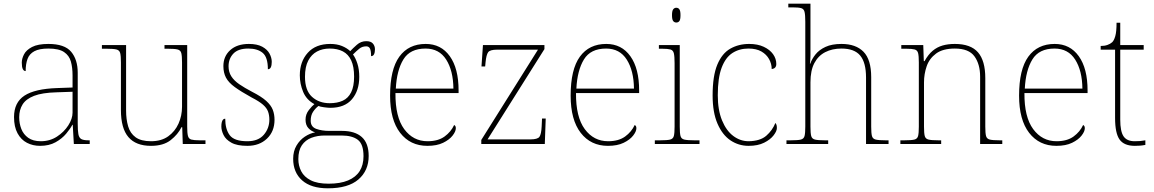

<svg xmlns="http://www.w3.org/2000/svg" viewBox="-20 -780 6251 1040"><path d="M197 10Q158 10 126 -6.5Q94 -23 75 -58Q56 -93 56 -146Q56 -225 112.5 -262Q169 -299 290 -303L373 -306V-371Q373 -414 364 -446.5Q355 -479 327 -498Q299 -517 242 -517Q193 -517 166 -502.5Q139 -488 129 -460.5Q119 -433 119 -395Q109 -395 103.5 -406Q98 -417 98 -441Q98 -462 110 -485.5Q122 -509 153.5 -525.5Q185 -542 242 -542Q330 -542 365.5 -499.5Q401 -457 401 -386V-110Q401 -73 404.5 -53.5Q408 -34 420 -27Q432 -20 459 -20H466V0H380L374 -104H372Q361 -83 338.5 -56Q316 -29 281 -9.5Q246 10 197 10ZM201 -15Q250 -15 288.5 -40Q327 -65 350 -101Q373 -137 373 -170V-283L287 -280Q209 -278 165 -261Q121 -244 102.5 -214.5Q84 -185 84 -145Q84 -111 95.5 -81.5Q107 -52 133 -33.5Q159 -15 201 -15Z M798 10Q716 10 675.5 -37.5Q635 -85 635 -184V-442Q635 -477 631 -492.5Q627 -508 611 -512Q595 -516 558 -516H532V-536H663V-181Q663 -134 674 -96Q685 -58 714.5 -36.5Q744 -15 798 -15Q854 -15 891 -41.5Q928 -68 947 -110.5Q966 -153 966 -202V-442Q966 -477 962 -492.5Q958 -508 942 -512Q926 -516 889 -516H871V-536H994V-94Q994 -60 998 -44Q1002 -28 1016.5 -24Q1031 -20 1061 -20H1093V0H970L967 -91H963Q944 -52 904.5 -21Q865 10 798 10Z M1320 10Q1264 10 1233.5 -7Q1203 -24 1191 -48.5Q1179 -73 1179 -95Q1179 -109 1181.5 -118.5Q1184 -128 1188.5 -132.5Q1193 -137 1200 -137Q1200 -80 1224.5 -47.5Q1249 -15 1320 -15Q1379 -15 1409 -50Q1439 -85 1439 -132Q1439 -156 1432 -175.5Q1425 -195 1404.5 -213Q1384 -231 1343 -252Q1285 -284 1251.5 -308.5Q1218 -333 1204 -359.5Q1190 -386 1190 -422Q1190 -475 1227 -508.5Q1264 -542 1328 -542Q1373 -542 1400.5 -527Q1428 -512 1440 -489.5Q1452 -467 1452 -445Q1452 -426 1447 -415.5Q1442 -405 1431 -405Q1431 -470 1403 -493.5Q1375 -517 1325 -517Q1270 -517 1244 -489.5Q1218 -462 1218 -421Q1218 -390 1233 -366.5Q1248 -343 1276.5 -323.5Q1305 -304 1345 -283Q1396 -257 1422 -233.5Q1448 -210 1457.5 -185.5Q1467 -161 1467 -131Q1467 -68 1426 -29Q1385 10 1320 10Z M1756 240Q1665 240 1616.5 197Q1568 154 1568 80Q1568 39 1586 8.5Q1604 -22 1631.5 -40Q1659 -58 1687 -63Q1665 -70 1650 -86.5Q1635 -103 1635 -132Q1635 -161 1653 -184Q1671 -207 1683 -216Q1640 -239 1622 -282.5Q1604 -326 1604 -372Q1604 -446 1647 -494Q1690 -542 1769 -542Q1805 -542 1832 -531Q1859 -520 1877 -503Q1891 -518 1913 -537.5Q1935 -557 1964 -557Q1989 -557 2000 -544Q2011 -531 2011 -513Q2011 -496 2006 -486Q2001 -476 1990 -476Q1990 -505 1984 -517Q1978 -529 1964 -529Q1942 -529 1926.5 -516.5Q1911 -504 1892 -485Q1906 -466 1916 -435Q1926 -404 1926 -364Q1926 -289 1886.5 -242.5Q1847 -196 1769 -196Q1757 -196 1735 -199Q1713 -202 1705 -206Q1688 -193 1675.5 -174Q1663 -155 1663 -126Q1663 -93 1693 -82Q1723 -71 1763 -71H1832Q1903 -71 1940 -37.5Q1977 -4 1977 65Q1977 144 1921.5 192Q1866 240 1756 240ZM1760 215Q1823 215 1865 197.5Q1907 180 1928 147Q1949 114 1949 66Q1949 1 1918.5 -22.5Q1888 -46 1830 -46H1739Q1699 -46 1666.5 -33.5Q1634 -21 1615 7Q1596 35 1596 82Q1596 117 1611.5 147.5Q1627 178 1663 196.5Q1699 215 1760 215ZM1766 -221Q1807 -221 1836.5 -234.5Q1866 -248 1882 -280Q1898 -312 1898 -365Q1898 -419 1882.5 -452.5Q1867 -486 1837.5 -501.5Q1808 -517 1766 -517Q1727 -517 1697 -501Q1667 -485 1649.5 -451.5Q1632 -418 1632 -364Q1632 -290 1670 -255.5Q1708 -221 1766 -221Z M2295 10Q2202 10 2147.5 -60.5Q2093 -131 2093 -262Q2093 -404 2143 -473Q2193 -542 2286 -542Q2369 -542 2416.5 -475.5Q2464 -409 2464 -290V-276H2122Q2121 -146 2169.5 -80.5Q2218 -15 2296 -15Q2353 -15 2388 -40.5Q2423 -66 2440 -103Q2445 -100 2447 -96Q2449 -92 2449 -85Q2449 -68 2431.5 -45.5Q2414 -23 2380 -6.5Q2346 10 2295 10ZM2436 -300Q2435 -397 2397 -457Q2359 -517 2285 -517Q2201 -517 2165 -458Q2129 -399 2124 -300Z M2587 0V-22L2894 -511H2673Q2634 -511 2624 -497Q2614 -483 2610 -442L2608 -420H2588L2596 -536H2929V-514L2621 -25H2853Q2892 -25 2902 -39Q2912 -53 2914 -95L2916 -138H2936L2931 0Z M3273 10Q3180 10 3125.5 -60.5Q3071 -131 3071 -262Q3071 -404 3121 -473Q3171 -542 3264 -542Q3347 -542 3394.5 -475.5Q3442 -409 3442 -290V-276H3100Q3099 -146 3147.5 -80.5Q3196 -15 3274 -15Q3331 -15 3366 -40.5Q3401 -66 3418 -103Q3423 -100 3425 -96Q3427 -92 3427 -85Q3427 -68 3409.5 -45.5Q3392 -23 3358 -6.5Q3324 10 3273 10ZM3414 -300Q3413 -397 3375 -457Q3337 -517 3263 -517Q3179 -517 3143 -458Q3107 -399 3102 -300Z M3527 0V-20H3557Q3594 -20 3610 -24Q3626 -28 3630 -43.5Q3634 -59 3634 -94V-438Q3634 -475 3630 -491.5Q3626 -508 3611.5 -512Q3597 -516 3567 -516H3549V-536H3662V-94Q3662 -59 3666 -43.5Q3670 -28 3686.5 -24Q3703 -20 3739 -20H3769V0ZM3643 -658Q3633 -658 3626.5 -666Q3620 -674 3620 -698Q3620 -721 3626.5 -729.5Q3633 -738 3643 -738Q3654 -738 3660 -729.5Q3666 -721 3666 -698Q3666 -674 3660 -666Q3654 -658 3643 -658Z M4035 10Q3981 10 3937 -19.5Q3893 -49 3866.5 -110Q3840 -171 3840 -263Q3840 -369 3865.5 -430Q3891 -491 3936 -516.5Q3981 -542 4038 -542Q4084 -542 4117 -526.5Q4150 -511 4167.5 -486.5Q4185 -462 4185 -433Q4185 -425 4182 -419Q4179 -413 4173.5 -410Q4168 -407 4160 -406Q4160 -434 4146 -459.5Q4132 -485 4104.5 -501Q4077 -517 4034 -517Q3985 -517 3947.5 -493Q3910 -469 3889 -413.5Q3868 -358 3868 -264Q3868 -184 3891 -128Q3914 -72 3952 -43.5Q3990 -15 4035 -15Q4098 -16 4131 -45Q4164 -74 4180 -114Q4185 -108 4186.5 -101.5Q4188 -95 4188 -86Q4188 -70 4170.5 -47Q4153 -24 4119 -7Q4085 10 4035 10Z M4240 0V-20H4265Q4302 -20 4318 -24Q4334 -28 4338 -43.5Q4342 -59 4342 -94V-662Q4342 -699 4338 -715.5Q4334 -732 4319.5 -736Q4305 -740 4275 -740H4250V-760H4370V-482Q4370 -474 4369.5 -465Q4369 -456 4368.5 -448.5Q4368 -441 4367 -435H4369Q4378 -461 4397.5 -485.5Q4417 -510 4451.5 -526Q4486 -542 4538 -542Q4616 -542 4657.5 -499.5Q4699 -457 4699 -362V-94Q4699 -59 4703 -43.5Q4707 -28 4723.5 -24Q4740 -20 4776 -20H4793V0H4671V-360Q4671 -441 4639.5 -479Q4608 -517 4538 -517Q4488 -517 4450 -497.5Q4412 -478 4391 -438Q4370 -398 4370 -334V-94Q4370 -59 4374 -43.5Q4378 -28 4394.5 -24Q4411 -20 4447 -20H4466V0Z M4857 0V-20H4880Q4917 -20 4933 -24Q4949 -28 4953 -43.5Q4957 -59 4957 -94V-442Q4957 -477 4953 -492.5Q4949 -508 4934.5 -512Q4920 -516 4890 -516H4862V-536H4981L4984 -449H4988Q5008 -485 5032 -505Q5056 -525 5085.5 -533.5Q5115 -542 5152 -542Q5238 -542 5277.5 -496.5Q5317 -451 5317 -357V-94Q5317 -59 5321 -43.5Q5325 -28 5341.5 -24Q5358 -20 5394 -20H5409V0H5289V-365Q5289 -432 5258.5 -474.5Q5228 -517 5152 -517Q5087 -517 5050.5 -490Q5014 -463 4999.5 -421Q4985 -379 4985 -334V-94Q4985 -59 4989 -43.5Q4993 -28 5009.5 -24Q5026 -20 5062 -20H5078V0Z M5702 10Q5609 10 5554.5 -60.5Q5500 -131 5500 -262Q5500 -404 5550 -473Q5600 -542 5693 -542Q5776 -542 5823.5 -475.5Q5871 -409 5871 -290V-276H5529Q5528 -146 5576.5 -80.5Q5625 -15 5703 -15Q5760 -15 5795 -40.5Q5830 -66 5847 -103Q5852 -100 5854 -96Q5856 -92 5856 -85Q5856 -68 5838.5 -45.5Q5821 -23 5787 -6.5Q5753 10 5702 10ZM5843 -300Q5842 -397 5804 -457Q5766 -517 5692 -517Q5608 -517 5572 -458Q5536 -399 5531 -300Z M6127 10Q6069 10 6044.5 -24Q6020 -58 6020 -141V-511H5942V-531Q5963 -531 5978.5 -536.5Q5994 -542 6004 -551Q6014 -560 6021 -584Q6028 -608 6028 -657H6048V-536H6175V-511H6048V-132Q6048 -68 6066 -41.5Q6084 -15 6126 -15Q6143 -15 6155.5 -16Q6168 -17 6184 -20V5Q6168 8 6154.5 9Q6141 10 6127 10Z"/></svg>

Font: Noto Serif Kannada Thin
Style: Regular
Weight: 250
Version: Version 2.003